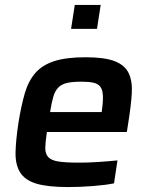

<svg xmlns="http://www.w3.org/2000/svg" viewBox="-20 -750 597 778"><path d="M42 0ZM256 8Q173 8 127 -6Q81 -20 61.5 -51.5Q42 -83 43 -132.5Q44 -182 55 -254Q66 -322 80.5 -372Q95 -422 123.5 -454.5Q152 -487 200.5 -502.5Q249 -518 327 -518Q404 -518 445 -502Q486 -486 501.5 -453.5Q517 -421 514 -371.5Q511 -322 500 -254L494 -215H170Q164 -175 163.5 -151Q163 -127 175.5 -113.5Q188 -100 217 -95.5Q246 -91 299 -91Q315 -91 335 -91.5Q355 -92 376 -93.5Q397 -95 417.5 -96.5Q438 -98 456 -100L442 -7Q407 0 355 4Q303 8 256 8ZM392 -296Q398 -337 397 -361.5Q396 -386 386.5 -398.5Q377 -411 358 -415Q339 -419 310 -419Q274 -419 252 -414Q230 -409 216.5 -395.5Q203 -382 196 -358Q189 -334 183 -296ZM268 -633ZM268 -633 283 -730H388L373 -633Z"/></svg>

Font: Azeri Sans SemiBold
Style: Italic
Weight: 600
Designer: Hector Gatti & Omnibus-Type (original fonts) / Cristiano Sobral (main changes and remastering)
Foundry: Omnibus-Type
Version: Version 0.07;August 21, 2020;FontCreator 13.0.0.2681 64-bit;